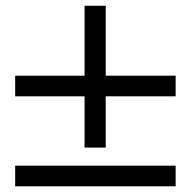

<svg xmlns="http://www.w3.org/2000/svg" viewBox="-20 -653 669 673"><path d="M33.2 -72.3H595.7V0H33.2ZM276.4 -632.8H350.6V-387.7H595.7V-315.4H350.6V-135.7H276.4V-315.4H33.2V-387.7H276.4Z"/></svg>

Font: Jomolhari
Style: Regular
Weight: 400
Designer: Christopher J. Fynn
Foundry: Christopher  J.  Fynn (Karma Drubgy¸ Tenzin).
Version: Version alpha 0.003c 2006